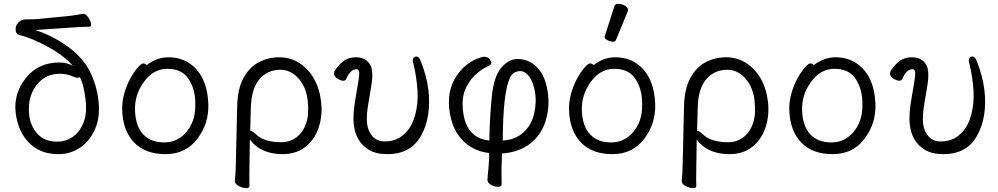

<svg xmlns="http://www.w3.org/2000/svg" viewBox="-20 -784 5193 999"><path d="M415 -712Q427 -712 439.5 -693Q452 -674 454 -659.5Q456 -645 445 -645Q404 -645 342 -640L163 -628Q259 -596 335.5 -539.5Q412 -483 447.5 -412.5Q483 -342 492.5 -259.5Q502 -177 475.5 -114.5Q449 -52 398.5 -17Q348 18 283 18Q189 18 131 -41Q73 -100 61.5 -198Q50 -296 114 -377.5Q178 -459 290 -459Q326 -459 359 -442Q314 -494 229 -540.5Q144 -587 83 -601Q64 -604 61.5 -626Q59 -648 73.5 -664.5Q88 -681 105 -682.5Q122 -684 137 -683.5Q152 -683 174 -685L331 -700Q361 -703 413 -712ZM424 -275Q416 -341 396 -383Q391 -379 384 -379Q377 -379 365 -384Q330 -400 294 -400Q234 -400 196.5 -368.5Q159 -337 142 -289.5Q125 -242 132 -184.5Q139 -127 175.5 -87Q212 -47 278 -47Q321 -47 356.5 -70.5Q392 -94 412.5 -141Q433 -188 426 -257Z M743 -445Q796 -486 856 -486Q916 -486 962 -457Q1057 -396 1064 -245Q1068 -143 1007.5 -62.5Q947 18 841.5 18Q736 18 678 -42.5Q620 -103 616 -207Q612 -287 657 -374Q677 -410 696 -432Q715 -454 725.5 -454Q736 -454 743 -445ZM834 -43Q883 -43 920 -69.5Q957 -96 978 -142Q999 -188 996 -258Q993 -328 958.5 -377Q924 -426 851 -426Q778 -426 728.5 -357.5Q679 -289 682.5 -207.5Q686 -126 725.5 -84.5Q765 -43 834 -43Z M1451 18Q1336 18 1280 -58L1278 79Q1278 88 1277.5 126.5Q1277 165 1278 184Q1278 195 1261.5 195Q1245 195 1224.5 185Q1204 175 1202 161V158Q1206 125 1207 71L1214 -229Q1216 -322 1247 -378.5Q1278 -435 1327 -460.5Q1376 -486 1433.5 -486Q1491 -486 1537.5 -456Q1584 -426 1613.5 -374.5Q1643 -323 1651 -252.5Q1659 -182 1637.5 -119Q1616 -56 1568 -19Q1520 18 1451 18ZM1282 -104Q1292 -104 1313 -84Q1356 -44 1443 -44Q1489 -44 1523 -70Q1557 -96 1573 -142.5Q1589 -189 1581 -260.5Q1573 -332 1532.5 -376.5Q1492 -421 1440 -421Q1371 -421 1329 -371Q1287 -321 1285 -218Z M2128 -464V-468Q2127 -478 2132.5 -484Q2138 -490 2145 -490Q2159 -490 2167 -472Q2201 -387 2209 -316Q2225 -176 2171.5 -79Q2118 18 1996 18Q1937 18 1900 -4Q1831 -46 1821 -134Q1814 -189 1832.5 -289.5Q1851 -390 1849 -407Q1847 -424 1835 -424Q1803 -424 1781 -372Q1777 -364 1765 -364Q1753 -364 1736.5 -374.5Q1720 -385 1718.5 -397.5Q1717 -410 1723 -418Q1748 -454 1772.5 -470Q1797 -486 1832.5 -486Q1868 -486 1890 -467Q1912 -448 1915.5 -418.5Q1919 -389 1915 -358.5Q1911 -328 1898 -254.5Q1885 -181 1890 -140.5Q1895 -100 1918.5 -74Q1942 -48 1983 -48Q2064 -48 2112 -120Q2135 -154 2146.5 -214Q2158 -274 2149.5 -346Q2141 -418 2128 -464Z M2592 15 2590 69Q2589 90 2589.5 120Q2590 150 2590 174Q2590 188 2572 188Q2554 188 2536 178.5Q2518 169 2516 153Q2524 66 2525 41V12Q2475 7 2434 -17Q2393 -40 2363 -83Q2333 -126 2321 -193Q2300 -311 2360 -396Q2409 -464 2484 -486Q2515 -495 2530 -473Q2544 -453 2527 -444Q2432 -399 2399 -314Q2381 -267 2390 -199Q2409 -64 2526 -53Q2528 -169 2538.5 -277.5Q2549 -386 2588 -431.5Q2627 -477 2673 -477Q2744 -477 2790 -415Q2820 -374 2830.5 -301.5Q2841 -229 2819.5 -156.5Q2798 -84 2739 -37Q2681 8 2592 15ZM2596 -53Q2660 -56 2702.5 -94Q2745 -132 2759 -192.5Q2773 -253 2763.5 -306Q2754 -359 2733 -386.5Q2712 -414 2688 -414Q2651 -414 2634 -381Q2597 -305 2596 -53Z M3177 -752Q3180 -764 3197.5 -764Q3215 -764 3231.5 -754.5Q3248 -745 3248 -732Q3248 -729 3247 -727L3185 -576Q3182 -567 3168.5 -567Q3155 -567 3140.5 -575Q3126 -583 3126 -589.5Q3126 -596 3127 -597ZM3068 -445Q3121 -486 3181 -486Q3241 -486 3287 -457Q3382 -396 3389 -245Q3393 -143 3332.5 -62.5Q3272 18 3166.5 18Q3061 18 3003 -42.5Q2945 -103 2941 -207Q2937 -287 2982 -374Q3002 -410 3021 -432Q3040 -454 3050.5 -454Q3061 -454 3068 -445ZM3159 -43Q3208 -43 3245 -69.5Q3282 -96 3303 -142Q3324 -188 3321 -258Q3318 -328 3283.5 -377Q3249 -426 3176 -426Q3103 -426 3053.5 -357.5Q3004 -289 3007.5 -207.5Q3011 -126 3050.5 -84.5Q3090 -43 3159 -43Z M3776 18Q3661 18 3605 -58L3603 79Q3603 88 3602.5 126.5Q3602 165 3603 184Q3603 195 3586.5 195Q3570 195 3549.5 185Q3529 175 3527 161V158Q3531 125 3532 71L3539 -229Q3541 -322 3572 -378.5Q3603 -435 3652 -460.5Q3701 -486 3758.5 -486Q3816 -486 3862.5 -456Q3909 -426 3938.5 -374.5Q3968 -323 3976 -252.5Q3984 -182 3962.5 -119Q3941 -56 3893 -19Q3845 18 3776 18ZM3607 -104Q3617 -104 3638 -84Q3681 -44 3768 -44Q3814 -44 3848 -70Q3882 -96 3898 -142.5Q3914 -189 3906 -260.5Q3898 -332 3857.5 -376.5Q3817 -421 3765 -421Q3696 -421 3654 -371Q3612 -321 3610 -218Z M4214 -445Q4267 -486 4327 -486Q4387 -486 4433 -457Q4528 -396 4535 -245Q4539 -143 4478.5 -62.5Q4418 18 4312.5 18Q4207 18 4149 -42.5Q4091 -103 4087 -207Q4083 -287 4128 -374Q4148 -410 4167 -432Q4186 -454 4196.5 -454Q4207 -454 4214 -445ZM4305 -43Q4354 -43 4391 -69.5Q4428 -96 4449 -142Q4470 -188 4467 -258Q4464 -328 4429.5 -377Q4395 -426 4322 -426Q4249 -426 4199.5 -357.5Q4150 -289 4153.5 -207.5Q4157 -126 4196.5 -84.5Q4236 -43 4305 -43Z M5021 -464V-468Q5020 -478 5025.5 -484Q5031 -490 5038 -490Q5052 -490 5060 -472Q5094 -387 5102 -316Q5118 -176 5064.5 -79Q5011 18 4889 18Q4830 18 4793 -4Q4724 -46 4714 -134Q4707 -189 4725.5 -289.5Q4744 -390 4742 -407Q4740 -424 4728 -424Q4696 -424 4674 -372Q4670 -364 4658 -364Q4646 -364 4629.5 -374.5Q4613 -385 4611.5 -397.5Q4610 -410 4616 -418Q4641 -454 4665.5 -470Q4690 -486 4725.5 -486Q4761 -486 4783 -467Q4805 -448 4808.5 -418.5Q4812 -389 4808 -358.5Q4804 -328 4791 -254.5Q4778 -181 4783 -140.5Q4788 -100 4811.5 -74Q4835 -48 4876 -48Q4957 -48 5005 -120Q5028 -154 5039.5 -214Q5051 -274 5042.5 -346Q5034 -418 5021 -464Z"/></svg>

Font: LXGW WenKai Lite
Style: Regular
Weight: 400
Designer: LXGW / Fontworks Inc.
Foundry: LXGW / Fontworks Inc.
Version: Version 1.511; March 25, 2025